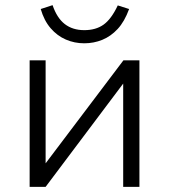

<svg xmlns="http://www.w3.org/2000/svg" viewBox="-20 -725 656 745"><path d="M95 0V-491H157V-78H147L459 -491H521V0H458V-414H468L157 0ZM307 -557Q269 -557 235.5 -571.5Q202 -586 176.5 -615.5Q151 -645 138 -690L184 -705Q201 -655 231.5 -631.5Q262 -608 307 -608Q352 -608 382 -629.5Q412 -651 437 -704L481 -690Q463 -641 436.5 -612.5Q410 -584 377 -570.5Q344 -557 307 -557Z"/></svg>

Font: Nunito Sans 9pt Light
Style: Regular
Weight: 300
Version: Version 3.101;gftools[0.9.27]